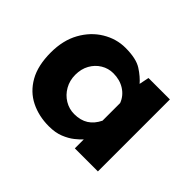

<svg xmlns="http://www.w3.org/2000/svg" viewBox="-105 -635 824 824"><g transform="rotate(45 307.0 -223.5)"><path d="M256 12Q195 12 145.5 -12.5Q96 -37 67 -88Q38 -139 38 -218Q38 -292 68 -346Q98 -400 147 -429.5Q196 -459 251 -459Q316 -459 349.5 -437.5Q383 -416 405 -390L399 -373L412 -437H542V0H402V-95L413 -65Q411 -65 401 -53.5Q391 -42 371.5 -26.5Q352 -11 323.5 0.5Q295 12 256 12ZM296 -102Q334 -102 360 -118.5Q386 -135 402 -168V-275Q390 -307 360.5 -326Q331 -345 291 -345Q261 -345 235.5 -329.5Q210 -314 195 -287Q180 -260 180 -225Q180 -190 196 -162Q212 -134 238.5 -118Q265 -102 296 -102Z"/></g></svg>

Font: Reem Kufi
Style: Regular
Weight: 400
Designer: Khaled Hosny
Version: Version 1.6